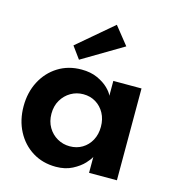

<svg xmlns="http://www.w3.org/2000/svg" viewBox="-101 -733 753 829"><g transform="rotate(15 276.0 -318.0)"><path d="M369 0V-71.5Q364.5 -60.5 346 -40.5Q327.5 -20.5 296.2 -4.2Q265 12 223 12Q164 12 118.5 -16.2Q73 -44.5 47.2 -93.8Q21.5 -143 21.5 -205Q21.5 -267 47.2 -316.2Q73 -365.5 118.5 -394Q164 -422.5 223 -422.5Q264 -422.5 294.2 -408.8Q324.5 -395 343.2 -376.8Q362 -358.5 367.5 -344V-410.5H493.5V0ZM146 -205Q146 -170.5 161.5 -144.2Q177 -118 202.5 -103.5Q228 -89 258 -89Q289.5 -89 314 -103.8Q338.5 -118.5 352.8 -144.8Q367 -171 367 -205Q367 -239 352.8 -265.2Q338.5 -291.5 314 -306.5Q289.5 -321.5 258 -321.5Q228 -321.5 202.5 -306.8Q177 -292 161.5 -265.8Q146 -239.5 146 -205ZM200.5 -460.5 161.5 -514 319.5 -648.5 383 -569Z"/></g></svg>

Font: League Spartan Thin SemiBold
Style: Regular
Weight: 600
Version: Version 2.002